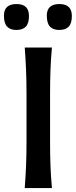

<svg xmlns="http://www.w3.org/2000/svg" viewBox="-46 -954 384 974"><path d="M79.5 0Q84 -58.5 86.2 -113.2Q88.5 -168 88.5 -234.5V-474.5Q88.5 -542.5 86.2 -598Q84 -653.5 79.5 -713H217.5Q212 -653.5 210 -598Q208 -542.5 208 -474.5V-234.5Q208 -168 210 -113.2Q212 -58.5 217.5 0ZM254.5 -802Q223.5 -802 207.5 -819Q191.5 -836 191.5 -875Q191.5 -933.5 255.5 -933.5Q318.5 -933.5 318.5 -873Q318.5 -835.5 302.5 -818.8Q286.5 -802 254.5 -802ZM37 -802Q6 -802 -10 -819Q-26 -836 -26 -875Q-26 -933.5 38 -933.5Q101 -933.5 101 -873Q101 -835.5 85 -818.8Q69 -802 37 -802Z"/></svg>

Font: Commissioner Flair Medium
Style: Regular
Weight: 500
Designer: Kostas Bartsokas
Foundry: Kostas Bartsokas
Version: Version 1.000; ttfautohint (v1.8.3)